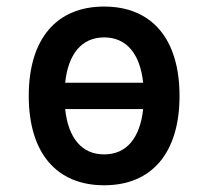

<svg xmlns="http://www.w3.org/2000/svg" viewBox="-20 -547 626 577"><path d="M293 9.8C436.5 9.8 519.5 -87.9 519.5 -258.8C519.5 -429.7 436.5 -527.3 293 -527.3C149.4 -527.3 66.4 -429.7 66.4 -258.8C66.4 -87.9 149.4 9.8 293 9.8ZM293 -83C226.1 -83 185.1 -131.8 175.8 -219.2H410.2C400.9 -131.8 359.9 -83 293 -83ZM175.8 -298.3C185.1 -385.7 226.1 -434.6 293 -434.6C359.9 -434.6 400.9 -385.7 410.2 -298.3Z"/></svg>

Font: CaskaydiaCove Nerd Font
Style: Regular
Weight: 400
Designer: Aaron Bell
Foundry: Saja Typeworks
Version: Version 2111.1;Nerd Fonts 2.3.3